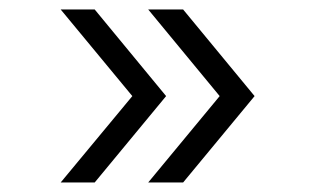

<svg xmlns="http://www.w3.org/2000/svg" viewBox="-20 -483 671 408"><path d="M261.2 -278.8 108.9 -462.9H181.2L333 -278.8L181.2 -95.2H108.9ZM446.8 -278.8 294.9 -462.9H369.1L521 -278.8L369.1 -95.2H294.9Z"/></svg>

Font: Oakes Grotesk
Style: Italic
Weight: 400
Designer: Samuel Oakes
Foundry: Samuel Oakes
Version: Version 1.0 | wf-rip DC20170320